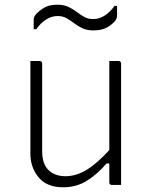

<svg xmlns="http://www.w3.org/2000/svg" viewBox="-20 -785 640 815"><path d="M148 -526Q159 -526 159 -515V-143Q159 -89 186 -63Q213 -37 258 -37Q303 -37 347.5 -64Q392 -91 444 -148V-526H483Q494 -526 494 -515V0H455Q444 0 444 -11V-91H432Q393 -45 348.5 -17.5Q304 10 248 10Q179 10 144 -32Q109 -74 109 -133V-526ZM375 -704Q401 -704 424.5 -719Q448 -734 466 -760H477V-719Q477 -713 474.5 -706Q472 -699 465 -692Q446 -673 426 -664.5Q406 -656 376 -656Q349 -656 330 -665Q311 -674 294.5 -686.5Q278 -699 262 -708Q246 -717 225 -717Q199 -717 175.5 -702Q152 -687 134 -661H123V-702Q123 -715 135 -727Q155 -747 174.5 -756Q194 -765 224 -765Q251 -765 270 -756Q289 -747 305.5 -734.5Q322 -722 338 -713Q354 -704 375 -704Z"/></svg>

Font: Recursive Mn Lnr St Lt
Style: Regular
Weight: 300
Monospace: yes
Version: Version 1.079;hotconv 1.0.112;makeotfexe 2.5.65598; ttfautoh